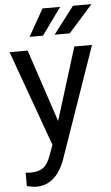

<svg xmlns="http://www.w3.org/2000/svg" viewBox="-63 -791 602 1044"><g transform="rotate(-5 238.5 -268.5)"><path d="M241.2 -132.3 364.3 -528.3H460.9L248.5 81.5Q199.2 213.4 91.8 213.4L74.7 211.9L41 205.6V132.3L65.4 134.3Q111.3 134.3 137 115.7Q162.6 97.2 179.2 47.9L199.2 -5.9L10.7 -528.3H109.4ZM376 -749.5H477.1L345.7 -601.6H263.2ZM210 -749.5H306.2L199.7 -601.6H126.5Z"/></g></svg>

Font: Noboto
Style: Regular
Weight: 400
Designer: Google
Version: Version 2.001101; 2014